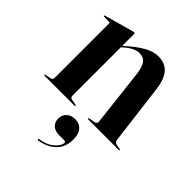

<svg xmlns="http://www.w3.org/2000/svg" viewBox="-195 -562 914 914"><g transform="rotate(45 262.0 -105.0)"><path d="M181.5 -442V-362L184.5 -364.5Q234 -409 270.2 -429Q306.5 -449 338 -449Q384 -449 409.5 -420.2Q435 -391.5 442.5 -330.5L480 -30.5Q482 -13.5 495 -11L519.5 -6.5Q524 -6 524 -3Q524 0 520 0H315Q310.5 0 310.5 -3Q310.5 -6 316 -7L344.5 -12Q360 -14.5 358 -30.5L325 -318.5Q319.5 -359 305.8 -377.5Q292 -396 264 -396Q230 -396 189 -359L181.5 -352V-27.5Q181.5 -14 193.5 -12L221 -7Q226 -6.5 226 -3Q226 0 222 0H20.5Q16.5 0 16.5 -3Q16.5 -5.5 21.5 -6.5L50 -12Q62 -14 62 -27V-392.5Q62 -399 55.5 -399H23Q18.5 -399 18.5 -402.5Q18.5 -404.5 22.5 -406L166 -446Q173 -448 176 -448Q181.5 -448 181.5 -442ZM272.5 151Q240 151 225.2 135.5Q210.5 120 210.5 99Q210.5 74 227 58.2Q243.5 42.5 270 42.5Q299 42.5 315.8 61.8Q332.5 81 332.5 117Q332.5 169 301.5 199.8Q270.5 230.5 218 239Q213 240 212 236.5Q211 232.5 215.5 231.5Q260.5 225.5 287 202Q313.5 178.5 313.5 160Q313.5 151 305.5 151Z"/></g></svg>

Font: Fraunces 144pt SemiBold
Style: Regular
Weight: 600
Version: Version 1.000;[0bf87f6ff]